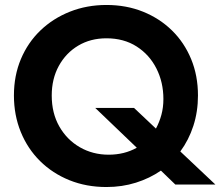

<svg xmlns="http://www.w3.org/2000/svg" viewBox="-20 -734 886 772"><path d="M363 -300 530 -140Q480 -112 417 -112Q353 -112 301 -142Q249 -172 218.5 -225.5Q188 -279 188 -350Q188 -417 216.5 -469Q245 -521 294.5 -550.5Q344 -580 408 -580Q478 -580 529.5 -547Q581 -514 609 -458.5Q637 -403 637 -336Q637 -302 629 -272.5Q621 -243 607 -217L519 -300ZM36 -350Q36 -271 63.5 -203.5Q91 -136 141 -86.5Q191 -37 259 -9.5Q327 18 408 18Q471 18 526.5 0.5Q582 -17 627 -48L685 8H846L705 -125Q739 -171 757.5 -228Q776 -285 776 -350Q776 -430 748.5 -496.5Q721 -563 671.5 -611.5Q622 -660 555 -687Q488 -714 408 -714Q329 -714 261 -687Q193 -660 142.5 -611.5Q92 -563 64 -496.5Q36 -430 36 -350Z"/></svg>

Font: Jost-600-Semi-PL
Style: Regular
Weight: 600
Version: Version 3.300; ttfautohint (v0.97) -l 8 -r 50 -G 200 -x 14 -